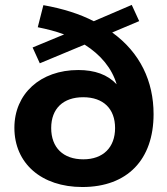

<svg xmlns="http://www.w3.org/2000/svg" viewBox="-20 -751 682 782"><path d="M315.4 10.7C499.5 10.7 605.5 -101.6 605.5 -286.1C605.5 -419.9 550.8 -536.6 437 -618.7L546.9 -665L516.6 -731L361.8 -664.6C305.7 -693.8 236.8 -715.8 156.7 -730L133.8 -640.1C171.9 -632.3 205.6 -624 241.2 -610.8L112.8 -557.6L142.1 -493.2L324.7 -569.3C391.1 -527.3 436 -472.2 455.1 -407.7C418 -447.3 365.7 -465.8 298.8 -465.8C144.5 -465.8 38.6 -369.1 38.6 -230.5C38.6 -85.9 148.4 10.7 315.4 10.7ZM319.3 -102.1C237.3 -102.1 188.5 -149.9 188.5 -229.5C188.5 -309.1 237.8 -355 318.8 -355C401.4 -355 448.7 -307.6 448.7 -229.5C448.7 -150.9 400.4 -102.1 319.3 -102.1Z"/></svg>

Font: Winston
Style: Bold
Weight: 700
Designer: Vernon Adams, Kim Jin-seong, David Berlow, Cristiano Sobral
Foundry: The Winston Project Authors
Version: Version 3.004